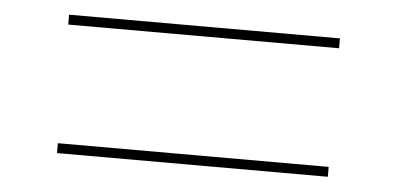

<svg xmlns="http://www.w3.org/2000/svg" viewBox="-32 -449 802 387"><g transform="rotate(5 368.5 -256.0)"><path d="M94 -396V-376H642V-396ZM94 -136V-116H642V-136Z"/></g></svg>

Font: Sprat Thin
Style: Regular
Weight: 100
Designer: Ethan Nakache
Foundry: Collletttivo
Version: Version 2.000;Glyphs 3.2 (3217)